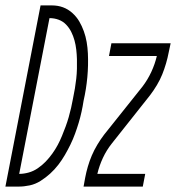

<svg xmlns="http://www.w3.org/2000/svg" viewBox="-62 -690 651 710"><path d="M-42 0 88 -670H130Q152 -670 171 -663Q190 -656 205.5 -642Q221 -628 231 -611Q241 -594 248 -574.5Q255 -555 258.5 -534.5Q262 -514 263 -492.5Q264 -471 263.5 -449Q263 -427 261 -405Q259 -383 255.5 -361Q252 -339 247 -317Q244 -297 239.5 -276.5Q235 -256 229 -236Q223 -216 215.5 -195.5Q208 -175 198.5 -155.5Q189 -136 178 -117Q167 -98 153.5 -80.5Q140 -63 123.5 -48Q107 -33 88 -21Q69 -9 48 -4.5Q27 0 7 0ZM9 -47Q26 -47 44 -52Q62 -57 78 -68Q94 -79 107 -92.5Q120 -106 131.5 -122Q143 -138 151.5 -154Q160 -170 167 -187Q174 -204 180.5 -221.5Q187 -239 192 -256.5Q197 -274 201 -291.5Q205 -309 208 -326Q212 -345 215 -363Q218 -381 220 -399Q222 -417 222.5 -435.5Q223 -454 222.5 -471.5Q222 -489 220 -506.5Q218 -524 213.5 -540.5Q209 -557 201.5 -572Q194 -587 182.5 -599Q171 -611 155 -617Q139 -623 121 -623ZM247 0 253 -33Q257 -54 263 -74.5Q269 -95 277.5 -115Q286 -135 298 -155Q310 -175 323 -192L465 -370Q484 -395 497.5 -424Q511 -453 518 -483H341L350 -530H569L562 -497Q558 -476 552 -455.5Q546 -435 538 -415Q530 -395 518 -375Q506 -355 493 -338L352 -160Q332 -135 318.5 -106Q305 -77 298 -47H475L466 0Z"/></svg>

Font: Lode Dark
Style: Italic
Weight: 400
Italic angle: -11°
Monospace: yes
Designer: Belleve Invis
Foundry: Belleve Invis
Version: Version 29.2.0; ttfautohint (v1.8.3)